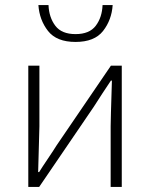

<svg xmlns="http://www.w3.org/2000/svg" viewBox="-20 -740 594 760"><path d="M92 0V-480H136V-240Q136 -219 131 -59H135Q144 -74 169 -111Q194 -148 203 -163L419 -480H462V0H418V-240Q418 -264 423 -421H419Q409 -406 384.5 -369Q360 -332 351 -317L135 0ZM132 -720H172Q174 -671 199 -638Q224 -605 279 -605Q334 -605 359 -638Q384 -671 386 -720H426Q422 -661 388 -617.5Q354 -574 279 -574Q204 -574 170 -617.5Q136 -661 132 -720Z"/></svg>

Font: Toshiba Sans Light
Style: Regular
Weight: 300
Designer: Paul D. Hunt
Foundry: Toshiba Corporation
Version: Version 2.020;PS 2.0;hotconv 1.0.86;makeotf.lib2.5.63406